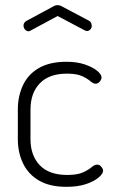

<svg xmlns="http://www.w3.org/2000/svg" viewBox="-20 -717 447 743"><path d="M237 6Q173 6 131.5 -18Q90 -42 69.5 -84Q49 -126 49 -179V-293Q49 -345 69 -387.5Q89 -430 131 -454Q173 -478 237 -478Q278 -478 308.5 -467.5Q339 -457 356 -443Q373 -429 373 -417Q373 -412 369.5 -406Q366 -400 361 -396.5Q356 -393 350 -393Q341 -393 329.5 -403Q318 -413 297.5 -422.5Q277 -432 239 -432Q170 -432 134 -394.5Q98 -357 98 -293V-179Q98 -115 134 -77.5Q170 -40 240 -40Q280 -40 301.5 -50Q323 -60 334.5 -70Q346 -80 356 -80Q363 -80 367.5 -76Q372 -72 375.5 -67Q379 -62 379 -56Q379 -45 361.5 -30Q344 -15 312.5 -4.5Q281 6 237 6ZM91 -596Q83 -596 77 -602.5Q71 -609 71 -619Q71 -624 74 -628.5Q77 -633 82 -636L186 -692Q194 -697 203 -697Q212 -697 220 -692L324 -637Q330 -634 332.5 -628.5Q335 -623 335 -617Q335 -609 329.5 -603Q324 -597 316 -597Q314 -597 311.5 -598Q309 -599 307 -600L203 -655L99 -599Q97 -598 95 -597Q93 -596 91 -596Z"/></svg>

Font: Dosis Light
Style: Regular
Weight: 300
Designer: EdgarTolentino, PabloImpallari, IginoMarini
Foundry: EdgarTolentino, PabloImpallari, IginoMarini
Version: Version 3.001; ttfautohint (v1.8.2)